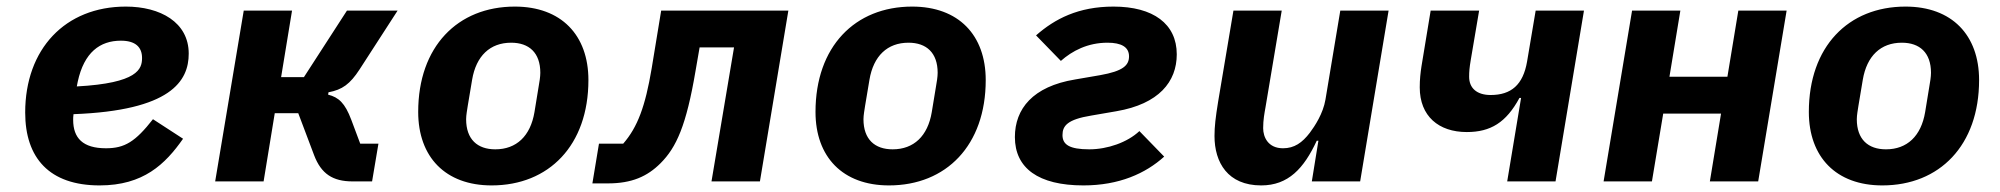

<svg xmlns="http://www.w3.org/2000/svg" viewBox="-20 -548 6041 580"><path d="M280.9 12.1C413 12.1 479 -51.8 533 -128.9L442.1 -187.9C388.8 -120 356.9 -100.1 300.1 -100.1C230.1 -100.1 201 -131 201 -186.1C201 -191.1 201 -195 202.1 -203.1C496.1 -214.1 550.1 -302.9 550.1 -386C550.1 -480.8 464.1 -528.1 360.1 -528.1C176.8 -528.1 56.1 -399.9 56.1 -208.1C56.1 -71 128.9 12.1 280.9 12.1ZM212 -286.9 214.8 -301.1C234 -389.9 282 -425.1 345.2 -425.1C388.8 -425.1 409.1 -405.9 409.1 -372.9C409.1 -339.8 397 -296.9 212 -286.9Z M630 0H776.3L810 -206H881L929 -78.8C950.3 -23.1 985.1 0 1045.1 0H1104L1123.2 -114H1068.2L1041.2 -186.1C1022 -236.9 1003.2 -253.9 971.2 -262.1L972.3 -269.2C1014.2 -277 1037.3 -294 1066.1 -338.1L1181.1 -516H1028.1L898.1 -315H829.2L862.2 -516H716.3Z M1465.2 12.1C1638.1 12.1 1757.5 -109 1757.5 -306.1C1757.5 -442.1 1675.4 -528.1 1535.2 -528.1C1362.2 -528.1 1243.3 -407 1243.3 -209.9C1243.3 -73.9 1325.3 12.1 1465.2 12.1ZM1388.1 -187.9C1388.1 -199.9 1391.3 -217 1393.1 -229L1406.2 -307.2C1418.3 -378.9 1460.2 -419 1524.1 -419C1578.1 -419 1612.2 -388.8 1612.2 -328.1C1612.2 -316.1 1609.4 -299 1607.2 -286.9L1594.5 -209.2C1582.4 -137.1 1540.1 -96.9 1476.2 -96.9C1422.2 -96.9 1388.1 -127.1 1388.1 -187.9Z M1769.5 6H1816.4C1888.5 6 1935.4 -14.9 1975.5 -55C2023.4 -103 2053.3 -169 2081.3 -334.9L2093.4 -404.8H2197.4L2129.3 0H2275.6L2361.5 -516H1977.3L1948.5 -340.9C1929.3 -226.9 1906.2 -164.1 1862.6 -114H1789.4Z M2665.5 12.1C2838.4 12.1 2957.7 -109 2957.7 -306.1C2957.7 -442.1 2875.7 -528.1 2735.4 -528.1C2562.5 -528.1 2443.5 -407 2443.5 -209.9C2443.5 -73.9 2525.6 12.1 2665.5 12.1ZM2588.4 -187.9C2588.4 -199.9 2591.6 -217 2593.4 -229L2606.5 -307.2C2618.6 -378.9 2660.5 -419 2724.4 -419C2778.4 -419 2812.5 -388.8 2812.5 -328.1C2812.5 -316.1 2809.7 -299 2807.5 -286.9L2794.7 -209.2C2782.7 -137.1 2740.4 -96.9 2676.5 -96.9C2622.5 -96.9 2588.4 -127.1 2588.4 -187.9Z M3252.8 12.1C3360.8 12.1 3440.7 -24.1 3496.8 -74.9L3421.9 -152C3385.7 -117.9 3325.6 -96.9 3270.6 -96.9C3210.6 -96.9 3189.6 -111.2 3189.6 -139.9C3189.6 -168 3204.5 -187.1 3276.6 -198.9L3352.6 -212C3480.8 -234 3534.8 -301.1 3534.8 -383.9C3534.8 -475.9 3463.8 -528.1 3343.7 -528.1C3237.6 -528.1 3166.5 -491.1 3109.7 -441.1L3184.7 -364C3218.7 -394.2 3265.6 -419 3325.6 -419C3367.5 -419 3390.6 -405.9 3390.6 -377.8C3390.6 -350.1 3371.8 -333.1 3303.6 -321L3227.6 -307.9C3099.8 -286.9 3045.8 -219.1 3045.8 -133.9C3045.8 -40.1 3116.8 12.1 3252.8 12.1Z M3942.8 0H4088.8L4174.7 -516H4028.8L3984 -247.2C3976.9 -204.9 3951.7 -166.9 3936.8 -147C3913.7 -116.8 3889.9 -100.1 3855.8 -100.1C3810.7 -100.1 3795.8 -133.9 3795.8 -160.9C3795.8 -186.1 3799.7 -206 3802.9 -224.1L3851.9 -516H3706L3659.8 -241.1C3652 -192.8 3648.8 -165.8 3648.8 -137.1C3648.8 -57.2 3688.9 12.1 3789.8 12.1C3871.8 12.1 3918.7 -39.1 3957.7 -122.9H3962.7Z M4533 0H4679L4764.9 -516H4619L4593 -361.9C4581 -291.9 4545.1 -261 4483 -261C4441.1 -261 4418 -282 4418 -316.1C4418 -332 4419 -343 4422.9 -366.8L4448.2 -516H4301.8L4274.1 -348C4271 -328.1 4268.8 -307.9 4268.8 -284.1C4268.8 -197.1 4326 -149.1 4410.9 -149.1C4483 -149.1 4529.8 -177.9 4570 -252.1H4574.9Z M4824.2 0H4970.2L5004.3 -204.9H5179L5145.2 0H5291.2L5377.1 -516H5231.2L5198.2 -316.1H5023.1L5056.1 -516H4910.2Z M5666.2 12.1C5839.1 12.1 5958.5 -109 5958.5 -306.1C5958.5 -442.1 5876.4 -528.1 5736.2 -528.1C5563.2 -528.1 5444.2 -407 5444.2 -209.9C5444.2 -73.9 5526.3 12.1 5666.2 12.1ZM5589.1 -187.9C5589.1 -199.9 5592.3 -217 5594.1 -229L5607.2 -307.2C5619.3 -378.9 5661.2 -419 5725.1 -419C5779.1 -419 5813.2 -388.8 5813.2 -328.1C5813.2 -316.1 5810.4 -299 5808.2 -286.9L5795.5 -209.2C5783.4 -137.1 5741.1 -96.9 5677.2 -96.9C5623.2 -96.9 5589.1 -127.1 5589.1 -187.9Z"/></svg>

Font: Margiela Mono Italic Bold It
Style: Regular
Weight: 700
Designer: Mike Abbink, Paul van der Laan, Pieter van Rosmalen
Foundry: Bold Monday
Version: Version 2.003 2021